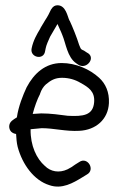

<svg xmlns="http://www.w3.org/2000/svg" viewBox="-20 -714 453 728"><path d="M22 -215C27 -210 34 -207 41 -206C42 -190 43 -173 47 -157C65 -90 109 -30 167 -12C215 5 258 -21 291 -41L309 -52C343 -70 312 -121 281 -100L265 -90C256 -83 246 -77 236 -72C204 -57 172 -63 150 -85C119 -112 95 -161 96 -224L138 -228C185 -228 230 -215 281 -218C343 -221 390 -261 393 -323C395 -365 380 -397 356 -419C320 -452 267 -475 214 -475C152 -475 109 -436 81 -383C67 -353 50 -311 44 -269C37 -265 30 -260 25 -256C11 -244 13 -225 22 -215ZM132 -358V-359C137 -374 145 -386 154 -394C172 -409 188 -419 215 -419C241 -419 265 -412 285 -400C316 -383 340 -367 337 -327C333 -276 295 -272 237 -275C207 -279 171 -284 137 -284H136C125 -283 116 -283 104 -282C111 -309 121 -337 132 -358ZM151 -520 153 -530C155 -542 164 -562 170 -575C179 -591 188 -606 198 -623C204 -608 210 -598 216 -582C230 -549 235 -497 269 -474L281 -466H282C312 -453 345 -498 309 -515L297 -523H296C285 -528 287 -528 280 -544C271 -573 256 -610 244 -636H243V-637C236 -651 230 -694 198 -694C189 -694 181 -690 175 -680V-679H174C167 -664 161 -652 151 -637L133 -607V-606C119 -583 106 -560 100 -531C92 -496 146 -484 151 -520Z"/></svg>

Font: Stray Cat
Style: BdCn
Weight: 700
Version: Version 1.0